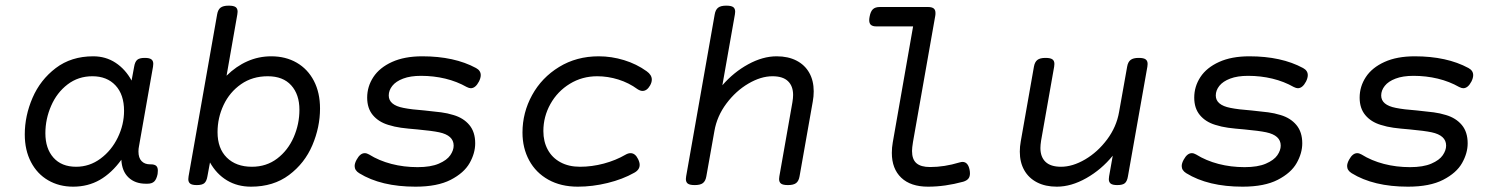

<svg xmlns="http://www.w3.org/2000/svg" viewBox="-20 -666 5436 696"><path d="M552.2 -47.4Q552.2 -40 551.3 -35.2Q547.4 -16.1 539.1 -8.1Q530.8 0 514.2 0H508.8Q469.7 0 445.8 -22.7Q421.9 -45.4 419.9 -86.9Q384.8 -38.6 341.8 -13.9Q298.8 10.7 245.1 10.7Q194.3 10.7 154.5 -12.5Q114.7 -35.6 92.3 -78.6Q69.8 -121.6 69.8 -178.7Q69.8 -246.1 97.9 -311.3Q126 -376.5 182.1 -419.2Q238.3 -461.9 317.9 -461.9Q363.3 -461.9 398.9 -438.5Q434.6 -415 457 -374L466.3 -424.3Q469.2 -441.9 477.3 -449Q485.4 -456.1 504.4 -456.1H505.4Q521.5 -456.1 528.6 -450.9Q535.6 -445.8 535.6 -434.6Q535.6 -432.1 534.7 -424.3L483.9 -136.2Q481.9 -127 481.9 -116.7Q481.9 -93.8 493.2 -82Q504.4 -70.3 523.9 -70.3H526.4Q540 -70.3 546.1 -64.9Q552.2 -59.6 552.2 -47.4ZM429.7 -264.2Q429.7 -323.2 398.7 -356.4Q367.7 -389.6 314.9 -389.6Q263.7 -389.6 224.9 -359.9Q186 -330.1 165.3 -282.2Q144.5 -234.4 144.5 -183.1Q144.5 -127.4 173.8 -94.5Q203.1 -61.5 255.9 -61.5Q304.7 -61.5 344.5 -91.1Q384.3 -120.6 407 -167.5Q429.7 -214.4 429.7 -264.2Z M841.3 -623.5Q841.3 -621.6 840.3 -613.8L801.3 -391.6Q835.9 -425.8 876.7 -443.8Q917.5 -461.9 963.4 -461.9Q1015.6 -461.9 1055.7 -438.7Q1095.7 -415.5 1117.9 -372.8Q1140.1 -330.1 1140.1 -272.5Q1140.1 -205.1 1112.3 -139.6Q1084.5 -74.2 1027.8 -31.7Q971.2 10.7 890.1 10.7Q840.8 10.7 803 -12Q765.1 -34.7 741.2 -77.1L731.9 -26.9Q729 -9.3 720.9 -2.2Q712.9 4.9 693.8 4.9H692.9Q676.8 4.9 669.7 -0.2Q662.6 -5.4 662.6 -16.6Q662.6 -19 663.6 -26.9L767.1 -613.8Q770 -630.9 779.5 -638.2Q789.1 -645.5 808.6 -645.5H809.6Q826.7 -645.5 834 -640.4Q841.3 -635.3 841.3 -623.5ZM768.6 -187Q768.6 -127.9 802.2 -94.7Q835.9 -61.5 893.1 -61.5Q945.8 -61.5 984.9 -91.3Q1023.9 -121.1 1044.7 -168.7Q1065.4 -216.3 1065.4 -268.1Q1065.4 -323.7 1035.6 -356.7Q1005.9 -389.6 950.7 -389.6Q895 -389.6 853.8 -360.8Q812.5 -332 790.5 -285.4Q768.6 -238.8 768.6 -187Z M1705.6 -419.4Q1722.7 -410.2 1722.7 -393.6Q1722.7 -383.3 1716.3 -370.6Q1703.6 -346.2 1686.5 -346.2Q1680.7 -346.2 1671.9 -350.6Q1636.7 -370.6 1594.5 -380.9Q1552.2 -391.1 1506.3 -391.1Q1467.8 -391.1 1441.4 -381.1Q1415 -371.1 1402.1 -354.7Q1389.2 -338.4 1389.2 -319.8Q1389.2 -285.2 1442.4 -274.9Q1471.7 -269 1518.6 -265.6Q1557.1 -261.7 1579.3 -258.8Q1601.6 -255.9 1624 -249Q1660.2 -238.3 1681.4 -212.9Q1702.6 -187.5 1702.6 -146.5Q1702.6 -110.8 1682.4 -75Q1662.1 -39.1 1613.8 -14.2Q1565.4 10.7 1486.3 10.7Q1361.3 10.7 1282.2 -38.1Q1265.6 -48.3 1265.6 -64Q1265.6 -74.2 1272.9 -87.4Q1285.6 -110.8 1302.2 -110.8Q1309.6 -110.8 1317.9 -106Q1354 -83.5 1398.9 -71.8Q1443.8 -60.1 1493.7 -60.1Q1541.5 -60.1 1570.8 -72.8Q1600.1 -85.4 1612.3 -103.3Q1624.5 -121.1 1624.5 -138.2Q1624.5 -175.3 1571.8 -186.5Q1545.9 -191.9 1493.2 -196.8Q1457.5 -199.7 1433.8 -202.9Q1410.2 -206.1 1387.2 -213.4Q1352.1 -224.1 1331.5 -248.8Q1311 -273.4 1311 -312Q1311 -352.5 1333.5 -386.7Q1356 -420.9 1401.1 -441.4Q1446.3 -461.9 1510.7 -461.9Q1627 -461.9 1705.6 -419.4Z M2324.2 -407.7Q2342.8 -394.5 2342.8 -377.4Q2342.8 -367.2 2336.4 -356Q2325.2 -336.4 2309.1 -336.4Q2300.8 -336.4 2291 -342.8Q2259.8 -365.7 2221.7 -377.7Q2183.6 -389.6 2145 -389.6Q2090.3 -389.6 2045.7 -362.3Q2001 -335 1975.3 -289.1Q1949.7 -243.2 1949.7 -190.9Q1949.7 -152.8 1965.6 -123.5Q1981.4 -94.2 2011.5 -77.9Q2041.5 -61.5 2082.5 -61.5Q2125.5 -61.5 2168.7 -73Q2211.9 -84.5 2248 -105.5Q2257.3 -110.8 2265.6 -110.8Q2282.7 -110.8 2293 -89.4Q2298.8 -77.6 2298.8 -68.4Q2298.8 -50.3 2278.8 -39.6Q2237.3 -16.1 2182.6 -2.7Q2127.9 10.7 2074.7 10.7Q2013.2 10.7 1967.8 -14.6Q1922.4 -40 1898.2 -84.7Q1874 -129.4 1874 -185.5Q1874 -257.8 1908.9 -321.3Q1943.8 -384.8 2006.8 -423.3Q2069.8 -461.9 2150.4 -461.9Q2196.8 -461.9 2242.2 -448Q2287.6 -434.1 2324.2 -407.7Z M2645 -623.5Q2645 -621.6 2644 -613.8L2598.6 -356.9Q2639.6 -404.3 2692.4 -433.1Q2745.1 -461.9 2795.4 -461.9Q2836.9 -461.9 2867.2 -446.3Q2897.5 -430.7 2913.6 -402.1Q2929.7 -373.5 2929.7 -335Q2929.7 -316.4 2926.3 -297.9L2878.4 -26.9Q2875.5 -9.8 2866 -2.4Q2856.4 4.9 2836.9 4.9H2835.9Q2818.8 4.9 2811.5 -0.2Q2804.2 -5.4 2804.2 -17.1Q2804.2 -19 2805.2 -26.9L2852.5 -295.4Q2855 -311 2855 -321.8Q2855 -354 2836.4 -371.8Q2817.9 -389.6 2780.3 -389.6Q2738.3 -389.6 2692.9 -363Q2647.5 -336.4 2613.3 -290.8Q2579.1 -245.1 2569.8 -191.4L2540.5 -26.9Q2537.6 -9.8 2528.1 -2.4Q2518.6 4.9 2499 4.9H2498Q2481 4.9 2473.6 -0.2Q2466.3 -5.4 2466.3 -17.1Q2466.3 -19 2467.3 -26.9L2570.8 -613.8Q2573.7 -630.9 2583.3 -638.2Q2592.8 -645.5 2612.3 -645.5H2613.3Q2630.4 -645.5 2637.7 -640.4Q2645 -635.3 2645 -623.5Z M3371.1 -618.7Q3371.1 -611.8 3370.1 -607.4L3289.6 -151.4Q3286.1 -129.9 3286.1 -118.7Q3286.1 -88.4 3302 -74.5Q3317.9 -60.5 3351.6 -60.5Q3403.3 -60.5 3458 -77.1Q3465.8 -79.1 3468.8 -79.1Q3488.8 -79.1 3494.6 -51.3Q3496.1 -43.9 3496.1 -37.6Q3496.1 -25.4 3490.2 -18.3Q3484.4 -11.2 3471.7 -7.3Q3405.8 10.7 3344.2 10.7Q3281.2 10.7 3247.1 -21.7Q3212.9 -54.2 3212.9 -111.8Q3212.9 -131.3 3216.3 -149.9L3290 -570.3H3156.7Q3143.6 -570.3 3137.2 -575.7Q3130.9 -581.1 3130.9 -592.8Q3130.9 -598.1 3132.3 -605.5Q3135.7 -624.5 3144.3 -632.6Q3152.8 -640.6 3169.4 -640.6H3344.2Q3357.9 -640.6 3364.5 -635.5Q3371.1 -630.4 3371.1 -618.7Z M4140.1 -434.1Q4140.1 -432.1 4139.2 -424.3L4068.8 -26.9Q4065.9 -9.3 4057.9 -2.2Q4049.8 4.9 4030.8 4.9H4029.8Q4013.7 4.9 4006.6 -0.2Q3999.5 -5.4 3999.5 -16.6Q3999.5 -19 4000.5 -26.9L4013.7 -101.6Q3972.7 -51.3 3918 -20.3Q3863.3 10.7 3811 10.7Q3769.5 10.7 3739.3 -4.9Q3709 -20.5 3692.9 -49.1Q3676.8 -77.6 3676.8 -116.2Q3676.8 -134.8 3680.2 -153.3L3728 -424.3Q3731 -441.4 3740.5 -448.7Q3750 -456.1 3769.5 -456.1H3770.5Q3787.6 -456.1 3794.9 -450.9Q3802.2 -445.8 3802.2 -434.1Q3802.2 -432.1 3801.3 -424.3L3753.9 -155.8Q3751.5 -140.1 3751.5 -129.4Q3751.5 -97.2 3770 -79.3Q3788.6 -61.5 3826.2 -61.5Q3868.2 -61.5 3913.6 -88.1Q3959 -114.7 3993.2 -160.4Q4027.3 -206.1 4036.6 -259.8L4065.9 -424.3Q4068.8 -441.4 4078.4 -448.7Q4087.9 -456.1 4107.4 -456.1H4108.4Q4125.5 -456.1 4132.8 -450.9Q4140.1 -445.8 4140.1 -434.1Z M4703.6 -419.4Q4720.7 -410.2 4720.7 -393.6Q4720.7 -383.3 4714.4 -370.6Q4701.7 -346.2 4684.6 -346.2Q4678.7 -346.2 4669.9 -350.6Q4634.8 -370.6 4592.5 -380.9Q4550.3 -391.1 4504.4 -391.1Q4465.8 -391.1 4439.5 -381.1Q4413.1 -371.1 4400.1 -354.7Q4387.2 -338.4 4387.2 -319.8Q4387.2 -285.2 4440.4 -274.9Q4469.7 -269 4516.6 -265.6Q4555.2 -261.7 4577.4 -258.8Q4599.6 -255.9 4622.1 -249Q4658.2 -238.3 4679.4 -212.9Q4700.7 -187.5 4700.7 -146.5Q4700.7 -110.8 4680.4 -75Q4660.2 -39.1 4611.8 -14.2Q4563.5 10.7 4484.4 10.7Q4359.4 10.7 4280.3 -38.1Q4263.7 -48.3 4263.7 -64Q4263.7 -74.2 4271 -87.4Q4283.7 -110.8 4300.3 -110.8Q4307.6 -110.8 4315.9 -106Q4352.1 -83.5 4397 -71.8Q4441.9 -60.1 4491.7 -60.1Q4539.6 -60.1 4568.8 -72.8Q4598.1 -85.4 4610.4 -103.3Q4622.6 -121.1 4622.6 -138.2Q4622.6 -175.3 4569.8 -186.5Q4543.9 -191.9 4491.2 -196.8Q4455.6 -199.7 4431.9 -202.9Q4408.2 -206.1 4385.3 -213.4Q4350.1 -224.1 4329.6 -248.8Q4309.1 -273.4 4309.1 -312Q4309.1 -352.5 4331.5 -386.7Q4354 -420.9 4399.2 -441.4Q4444.3 -461.9 4508.8 -461.9Q4625 -461.9 4703.6 -419.4Z M5303.2 -419.4Q5320.3 -410.2 5320.3 -393.6Q5320.3 -383.3 5314 -370.6Q5301.3 -346.2 5284.2 -346.2Q5278.3 -346.2 5269.5 -350.6Q5234.4 -370.6 5192.1 -380.9Q5149.9 -391.1 5104 -391.1Q5065.4 -391.1 5039.1 -381.1Q5012.7 -371.1 4999.8 -354.7Q4986.8 -338.4 4986.8 -319.8Q4986.8 -285.2 5040 -274.9Q5069.3 -269 5116.2 -265.6Q5154.8 -261.7 5177 -258.8Q5199.2 -255.9 5221.7 -249Q5257.8 -238.3 5279.1 -212.9Q5300.3 -187.5 5300.3 -146.5Q5300.3 -110.8 5280 -75Q5259.8 -39.1 5211.4 -14.2Q5163.1 10.7 5084 10.7Q4959 10.7 4879.9 -38.1Q4863.3 -48.3 4863.3 -64Q4863.3 -74.2 4870.6 -87.4Q4883.3 -110.8 4899.9 -110.8Q4907.2 -110.8 4915.5 -106Q4951.7 -83.5 4996.6 -71.8Q5041.5 -60.1 5091.3 -60.1Q5139.2 -60.1 5168.5 -72.8Q5197.8 -85.4 5210 -103.3Q5222.2 -121.1 5222.2 -138.2Q5222.2 -175.3 5169.4 -186.5Q5143.6 -191.9 5090.8 -196.8Q5055.2 -199.7 5031.5 -202.9Q5007.8 -206.1 4984.9 -213.4Q4949.7 -224.1 4929.2 -248.8Q4908.7 -273.4 4908.7 -312Q4908.7 -352.5 4931.2 -386.7Q4953.6 -420.9 4998.8 -441.4Q5043.9 -461.9 5108.4 -461.9Q5224.6 -461.9 5303.2 -419.4Z"/></svg>

Font: Courier Prime Sans
Style: Italic
Weight: 400
Italic angle: -10°
Designer: Alan Dague-Greene
Foundry: Quote-Unquote Apps
Version: Version 3.020